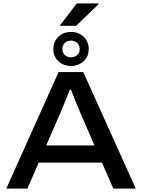

<svg xmlns="http://www.w3.org/2000/svg" viewBox="-20 -1110 836 1130"><path d="M331 -958 432 -1090H560L561 -1086L428 -958ZM398 -722Q353 -722 323.5 -750Q294 -778 294 -821Q294 -865 323.5 -893.5Q353 -922 398 -922Q443 -922 472.5 -893.5Q502 -865 502 -821Q502 -778 472.5 -750Q443 -722 398 -722ZM398 -773Q420 -773 434.5 -786.5Q449 -800 449 -821Q449 -843 434.5 -857Q420 -871 398 -871Q375 -871 361 -857Q347 -843 347 -821Q347 -800 361 -786.5Q375 -773 398 -773ZM17 0 325 -686H470L779 0H647L580 -153H208L141 0ZM252 -254H536L452 -448Q446 -462 435 -488.5Q424 -515 413.5 -541.5Q403 -568 398 -582H391Q383 -562 372.5 -535.5Q362 -509 352 -485.5Q342 -462 336 -447Z"/></svg>

Font: Archivo SemiExpanded Medium
Style: Regular
Weight: 500
Width: 6
Designer: Hector Gatti
Foundry: Omnibus-Type
Version: Version 2.001; ttfautohint (v1.8.3)